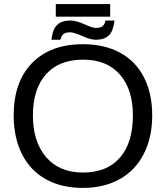

<svg xmlns="http://www.w3.org/2000/svg" viewBox="-20 -916 818 946"><path d="M730 -347.2Q730 -239.3 688.7 -158.2Q647.5 -77.1 570.3 -33.7Q493.2 9.8 388.2 9.8Q282.2 9.8 205.3 -33.2Q128.4 -76.2 87.9 -157.5Q47.4 -238.8 47.4 -347.2Q47.4 -512.2 137.7 -605.2Q228 -698.2 389.2 -698.2Q494.1 -698.2 571.3 -656.5Q648.4 -614.7 689.2 -535.2Q730 -455.6 730 -347.2ZM634.8 -347.2Q634.8 -475.6 570.6 -548.8Q506.3 -622.1 389.2 -622.1Q271 -622.1 206.5 -549.8Q142.1 -477.5 142.1 -347.2Q142.1 -217.8 207.3 -141.8Q272.5 -65.9 388.2 -65.9Q507.3 -65.9 571 -139.4Q634.8 -212.9 634.8 -347.2ZM522.9 -834H254.9V-896H522.9ZM450.7 -720.2Q425.8 -720.2 384.8 -738.8Q343.3 -756.8 325.7 -756.8Q303.7 -756.8 292.7 -748.3Q281.7 -739.7 277.8 -720.2H233.4Q238.8 -760.3 249.3 -777.8Q259.8 -795.4 278.3 -805.2Q296.9 -814.9 327.6 -814.9Q354.5 -814.9 395 -796.9Q435.5 -778.3 452.1 -778.3Q475.6 -778.3 486.1 -787.6Q496.6 -796.9 499.5 -814.9H544.4Q538.6 -775.4 528.3 -757.3Q518.1 -739.3 499.8 -729.7Q481.4 -720.2 450.7 -720.2Z"/></svg>

Font: Arial
Style: Regular
Weight: 400
Designer: Steve Matteson
Foundry: Ascender Corporation
Version: Version 2.00.3